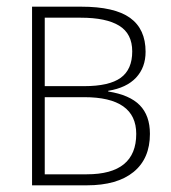

<svg xmlns="http://www.w3.org/2000/svg" viewBox="-20 -555 511 575"><path d="M76 -535H223Q323 -535 369.5 -501.5Q416 -468 416 -400Q416 -353 387.5 -322.5Q359 -292 304 -283V-281Q368 -271 398.5 -240Q429 -209 429 -154Q429 -80 380 -40Q331 0 240 0H76ZM114 -297H232Q307 -297 341.5 -322Q376 -347 376 -401Q376 -454 337 -478Q298 -502 222 -502H114ZM114 -264V-33H240Q388 -33 388 -154Q388 -264 232 -264Z"/></svg>

Font: Azad Pori Unicode
Style: Regular
Weight: 400
Designer: Abul Kalam Azad
Foundry: Lipighor Font Foundry
Version: Version 1.026;December 22, 2019;FontCreator 12.0.0.2547 64-b